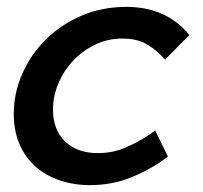

<svg xmlns="http://www.w3.org/2000/svg" viewBox="-20 -526 590 558"><path d="M336 -414Q293 -414 256 -396Q219 -378 192 -349Q165 -320 149.5 -283Q134 -246 134 -208Q134 -149 169 -115Q204 -81 265 -81Q307 -81 344.5 -97Q382 -113 416 -136L431 -147L468 -71L460 -65Q415 -32 360 -10Q305 12 242 12Q194 12 153 -2Q112 -16 82.5 -42.5Q53 -69 36.5 -107.5Q20 -146 20 -195Q20 -255 44.5 -311Q69 -367 112.5 -410.5Q156 -454 216 -480Q276 -506 347 -506Q457 -506 523 -433L530 -424L460 -353L449 -364Q426 -388 399.5 -401Q373 -414 336 -414Z"/></svg>

Font: Codetta
Style: Bold Italic
Weight: 700
Italic angle: -11°
Designer: Ulrich Proeller
Foundry: PROSA GmbH
Version: Version 2.00;September 29, 2018;FontCreator 11.5.0.2427 64-b